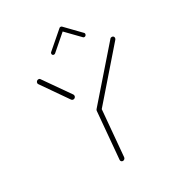

<svg xmlns="http://www.w3.org/2000/svg" viewBox="-164 -778 808 880"><g transform="rotate(-30 240.0 -338.0)"><path d="M253 -269.3Q257.8 -269.3 261.1 -265.7Q264.4 -262.2 264.1 -257L242.6 -12.2Q241.9 -7 238.1 -3.7Q234.4 -0.4 229.6 -0.4Q224.4 -0.4 221.3 -3.9Q218.1 -7.4 218.5 -12.2L240 -257Q240.4 -261.9 244.1 -265.6Q247.8 -269.3 253 -269.3ZM186.7 -371.1Q186.7 -365.6 182.8 -361.7Q178.9 -357.8 173.7 -357.8Q168.1 -357.8 164.4 -362.2L69.3 -499.3Q67.4 -501.9 67.4 -505.2Q67.4 -510.7 71.3 -514.6Q75.2 -518.5 80.4 -518.5Q86.7 -518.5 89.3 -514.1L185.2 -377Q186.7 -373.3 186.7 -371.1ZM468.9 -518.5Q473.7 -518.5 476.9 -515.6Q480 -512.6 480 -507.8Q480 -503 477 -499.3L261.1 -251.5Q256.7 -247 251.1 -247Q246.3 -247 243.1 -250.2Q240 -253.3 240 -258.1Q240 -261.9 243 -266.3L459.6 -514.1Q462.6 -518.5 468.9 -518.5ZM288.5 -675.9Q292.6 -675.9 295.2 -673.3Q297.8 -670.7 297.8 -666.7Q297.8 -662.2 294.1 -658.9L206.7 -583Q203.7 -580.4 199.6 -580.4Q195.6 -580.4 193 -583Q190.4 -585.6 190.4 -589.6Q190.4 -594.8 194.1 -597.4L281.9 -673.3Q284.4 -675.9 288.5 -675.9ZM295.6 -673 368.9 -597.4Q371.1 -595.2 371.1 -591.9Q371.1 -587 368 -583.7Q364.8 -580.4 360.4 -580.4Q356.3 -580.4 354.1 -583L280.7 -658.5Z"/></g></svg>

Font: 26F Galaxy Sans Thin
Style: Italic
Weight: 100
Italic angle: -4.99998°
Designer: C₂₉H₂₅N₃O₅
Version: Version 1.200